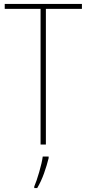

<svg xmlns="http://www.w3.org/2000/svg" viewBox="-20 -734 442 975"><path d="M213 -689H396V-714H4V-689H186V0H213ZM197 61Q193 92 179 140Q165 188 154 213V221H169Q189 187 203.5 146.5Q218 106 227 69V61Z"/></svg>

Font: Noto Sans Display SemiCondensed Thin
Style: Regular
Weight: 250
Width: 4
Designer: Monotype Design team
Foundry: Monotype Imaging Inc.
Version: 1.000